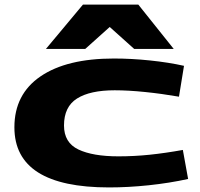

<svg xmlns="http://www.w3.org/2000/svg" viewBox="-20 -810 874 840"><path d="M43 -253Q43 -398 157.5 -476Q272 -554 478 -554Q555 -554 636.5 -545.5Q718 -537 785 -522L763 -387Q688 -400 614.5 -407.5Q541 -415 482 -415Q374 -415 317 -379Q260 -343 260 -261Q260 -186 323 -156Q386 -126 498 -126Q567 -126 634.5 -133Q702 -140 780 -154L803 -27Q721 -9 631 0.5Q541 10 457 10Q43 10 43 -253ZM181 -596 343 -790H585L740 -596H567L460 -692L353 -596Z"/></svg>

Font: Georama ExtraExtended
Style: Bold
Weight: 700
Width: 8
Designer: Jean-Baptiste Levee
Foundry: Production Type
Version: Version 1.000